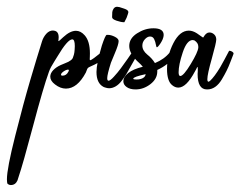

<svg xmlns="http://www.w3.org/2000/svg" viewBox="-108 -341 699 558"><path d="M78.1 -134.3Q69.3 -128.4 69.3 -124Q69.3 -121.1 73.7 -121.1Q85 -121.1 90.8 -132.8Q94.2 -139.2 88.9 -138.7Q84 -138.2 78.1 -134.3ZM-57.1 183.1Q-63 196.8 -76.7 196.8Q-81.5 196.8 -85.9 193.4Q-87.9 189.9 -87.9 180.2Q-87.9 148.9 -63.7 53.5Q-39.6 -42 -20.3 -107.4Q-1 -172.9 14.2 -221.2Q18.1 -233.4 26.6 -242.9Q35.2 -252.4 46.4 -252.4Q46.9 -252.4 47.9 -252Q62.5 -251 62.5 -232.4Q62.5 -229.5 62 -225.6L61.5 -222.2Q61.5 -218.8 75.7 -232.9Q95.7 -251.5 112.8 -251.5Q126.5 -251.5 138.2 -238.3Q153.3 -221.2 153.3 -186Q153.3 -181.6 153.1 -176.3Q152.8 -170.9 152.8 -169.4Q152.8 -166 153.8 -166Q156.7 -166 165.3 -172.4Q173.8 -178.7 181.9 -185.3Q189.9 -191.9 190.9 -192.4Q198.7 -195.8 200.7 -189.5Q203.1 -182.6 195.8 -175.3Q184.1 -163.1 177 -158.7Q169.9 -154.3 152.3 -146.5Q148.9 -145 147.2 -143.1Q145.5 -141.1 144 -136.7Q142.6 -132.3 141.6 -130.4Q116.7 -83.5 83.5 -83.5Q67.4 -83.5 51.8 -95.7Q38.1 -106 38.1 -118.2Q38.1 -127.9 46.6 -137Q55.2 -146 68.4 -151.9Q72.8 -153.8 80.6 -157Q88.4 -160.2 90.8 -161.4Q93.3 -162.6 97.7 -165.8Q102.1 -168.9 103.5 -172.4Q105 -175.8 106.7 -181.9Q108.4 -188 108.9 -196.3Q109.4 -200.7 109.4 -207Q109.4 -226.6 102.1 -226.6Q88.4 -226.6 59.1 -177.2Q57.1 -173.8 50.8 -163.8Q44.4 -153.8 40.5 -146.5Q36.6 -139.2 34.2 -132.3Q18.1 -87.9 -11.7 24.4Q-41.5 136.7 -54.2 173.8Q-54.7 175.3 -55.7 178.5Q-56.6 181.6 -57.1 183.1Z M265.1 -305.7Q265.1 -303.2 259.8 -289.1Q259.8 -289.1 253.4 -276.4Q253.4 -276.4 252 -276.4Q244.1 -276.4 231 -280.8Q217.8 -285.2 217.8 -291Q217.8 -300.3 218.3 -305.7Q218.8 -311 222.4 -316.2Q226.1 -321.3 232.4 -321.3Q234.4 -321.3 239.3 -320.3Q240.7 -319.8 252.9 -315.9Q265.1 -312 265.1 -305.7ZM192.9 -88.4Q172.4 -99.1 172.4 -131.8Q172.4 -155.8 188 -208.5Q197.8 -238.3 202.1 -239.7H205.6Q214.8 -239.7 225.8 -234.1Q236.8 -228.5 236.8 -221.7Q236.8 -211.9 225.8 -186.3Q214.8 -160.6 214.4 -158.7Q203.6 -124.5 203.6 -113.8Q203.6 -106.4 207.5 -106.4Q212.4 -106.4 223.1 -118.2Q233.9 -129.9 243.4 -142.8Q252.9 -155.8 263.2 -170.4Q273.4 -185.1 273.9 -186Q281.2 -195.3 285.6 -195.3Q290.5 -195.3 290.5 -188.5Q290.5 -179.7 283.7 -168.9Q280.3 -163.6 272.9 -149.9Q265.6 -136.2 259.8 -126.7Q253.9 -117.2 245.8 -106.4Q237.8 -95.7 228.3 -90.1Q218.8 -84.5 209 -84.5Q204.1 -84.5 196.8 -86.9Z M311.5 -117.2Q314.5 -120.1 315.4 -125.5Q279.3 -117.7 279.3 -112.3Q279.3 -109.9 288.1 -109.9Q304.2 -109.9 311.5 -117.2ZM305.7 -208.5Q305.7 -194.3 319.8 -182.6Q334 -171.4 342.3 -157.7Q369.6 -168.9 385.7 -189Q389.2 -192.9 393.1 -192.9Q400.9 -192.9 400.9 -184.1Q400.9 -179.7 398.4 -176.8Q381.8 -152.8 349.1 -137.7Q349.1 -137.7 349.1 -133.3Q349.1 -111.8 329.1 -96.4Q309.1 -81.1 286.1 -81.1Q270 -81.1 260.3 -87.9Q250.5 -94.7 250.5 -105Q250.5 -117.2 264.6 -128.7Q278.8 -140.1 307.1 -147Q300.3 -154.8 296.9 -157.7Q267.6 -183.6 267.6 -207.5Q267.6 -229.5 290.3 -244.1Q313 -258.8 337.9 -258.8Q367.7 -258.8 367.7 -239.3Q367.7 -233.9 364.7 -226.6Q359.4 -214.8 351.6 -206.1Q349.1 -203.6 348.1 -203.6Q346.2 -203.6 345 -211.4Q343.8 -219.2 340.1 -227.1Q336.4 -234.9 328.1 -234.9Q320.3 -234.9 313 -226.8Q305.7 -218.8 305.7 -208.5Z M557.6 -192.9Q557.6 -193.4 559.1 -193.4Q562.5 -193.4 566.7 -190.9Q570.8 -188.5 570.8 -185.1Q570.8 -184.1 569.8 -182.1Q568.4 -178.7 562.3 -162.6Q556.2 -146.5 550.5 -135.3Q544.9 -124 536.6 -110.1Q528.3 -96.2 517.6 -88.6Q506.8 -81.1 494.6 -81.1H493.2Q466.3 -81.1 466.3 -126Q466.3 -127.4 466.6 -130.4Q466.8 -133.3 466.8 -134.3V-141.1Q466.8 -146.5 465.8 -146.5Q465.3 -146.5 464.6 -145Q463.9 -143.6 462.2 -139.9Q460.4 -136.2 458.5 -133.3Q433.6 -86.4 410.2 -86.4Q400.9 -86.4 392.6 -93.3Q377.4 -105 377.4 -140.6Q377.4 -179.7 396 -215.8Q414.6 -252 440.9 -252Q452.1 -252 464.4 -244.1Q467.8 -241.7 470.9 -239.5Q474.1 -237.3 475.8 -236.1Q477.5 -234.9 479 -233.9Q480.5 -232.9 481.2 -232.4Q481.9 -231.9 482.4 -231.9Q482.9 -231.9 483.6 -233.4Q484.4 -234.9 486.6 -238Q488.8 -241.2 492.7 -244.1Q495.6 -246.6 501 -246.6Q508.3 -246.6 514.4 -241Q520.5 -235.4 520.5 -226.1Q520.5 -216.8 507.6 -170.9Q494.6 -125 494.6 -110.8Q494.6 -103.5 498 -103.5Q499 -103.5 502.4 -106Q515.1 -117.7 532.2 -146Q543.9 -166.5 557.6 -192.9ZM457 -223.6Q454.1 -224.6 452.1 -224.6Q435.1 -224.6 423.1 -188.7Q411.1 -152.8 411.1 -130.9Q411.1 -120.1 416 -120.1Q425.3 -120.1 446.3 -154.8Q467.3 -189.5 468.3 -202.6V-205.6Q468.3 -216.3 457 -223.6Z"/></svg>

Font: Sintesa 2
Style: 2
Weight: 400
Version: Version 001.000